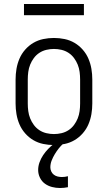

<svg xmlns="http://www.w3.org/2000/svg" viewBox="-20 -718 540 961"><path d="M250 8Q223 8 196.5 2.5Q170 -3 147 -16.5Q124 -30 106 -50.5Q88 -71 77.5 -95.5Q67 -120 62.5 -146.5Q58 -173 58 -200V-320Q58 -347 62.5 -373.5Q67 -400 77.5 -424.5Q88 -449 106 -469.5Q124 -490 147 -503.5Q170 -517 196.5 -522.5Q223 -528 250 -528Q277 -528 303.5 -522.5Q330 -517 353 -503.5Q376 -490 394 -469.5Q412 -449 422.5 -424.5Q433 -400 437.5 -373.5Q442 -347 442 -320V-200Q442 -173 437.5 -146.5Q433 -120 422.5 -95.5Q412 -71 394 -50.5Q376 -30 353 -16.5Q330 -3 303.5 2.5Q277 8 250 8ZM250 -47Q269 -47 288 -51.5Q307 -56 323 -66.5Q339 -77 350.5 -92.5Q362 -108 369 -125.5Q376 -143 378.5 -162Q381 -181 381 -200V-320Q381 -339 378.5 -358Q376 -377 369 -394.5Q362 -412 350.5 -427.5Q339 -443 323 -453.5Q307 -464 288 -468.5Q269 -473 250 -473Q231 -473 212 -468.5Q193 -464 177 -453.5Q161 -443 149.5 -427.5Q138 -412 131 -394.5Q124 -377 121.5 -358Q119 -339 119 -320V-200Q119 -181 121.5 -162Q124 -143 131 -125.5Q138 -108 149.5 -92.5Q161 -77 177 -66.5Q193 -56 212 -51.5Q231 -47 250 -47ZM280 223Q260 223 240.5 218Q221 213 205 201.5Q189 190 180 171.5Q171 153 171 133Q171 113 178 94Q185 75 196 58.5Q207 42 221 27.5Q235 13 251 1L263 -8H298V0Q285 11 274 25Q263 39 254 54Q245 69 238.5 85.5Q232 102 232 120Q232 130 236.5 140Q241 150 249.5 156.5Q258 163 268.5 165.5Q279 168 290 168Q297 168 305 167Q313 166 320 164V219Q310 221 300 222Q290 223 280 223ZM100 -642V-698H400V-642Z"/></svg>

Font: Iosevka SS18 Light
Style: Regular
Weight: 300
Monospace: yes
Designer: Belleve Invis
Foundry: Belleve Invis
Version: Version 25.1.1; ttfautohint (v1.8.4)